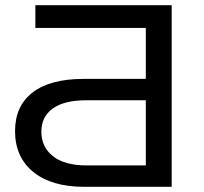

<svg xmlns="http://www.w3.org/2000/svg" viewBox="-20 -720 786 740"><path d="M38 -214.9Q38 -311.6 105.9 -363.8Q173.7 -416 303.1 -416H542V-612.4H116.3V-700H641.7V0H304.7Q178.9 0 108.4 -57.1Q38 -114.3 38 -214.9ZM542 -82.4V-333.6H313.6Q227.6 -333.6 183.5 -301.9Q139.4 -270.1 139.4 -213Q139.4 -153.1 184.5 -117.8Q229.6 -82.4 313.6 -82.4Z"/></svg>

Font: iiserrat Thin
Style: Regular
Weight: 100
Designer: Akira Ohta
Foundry: Akira Ohta
Version: Version 1.200;Glyphs 3.3.1 (3343)